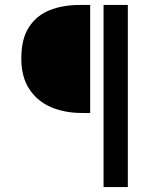

<svg xmlns="http://www.w3.org/2000/svg" viewBox="-20 -675 640 775"><path d="M310 -219Q241 -219 186 -242.5Q131 -266 98.5 -315Q66 -364 66 -439Q66 -519 97.5 -566.5Q129 -614 182 -634.5Q235 -655 302 -655H344V-219ZM398 80V-655H496V80Z"/></svg>

Font: Source Code Pro ExtraLight Medium
Style: Regular
Weight: 500
Monospace: yes
Version: Version 1.018;hotconv 1.0.116;makeotfexe 2.5.65601